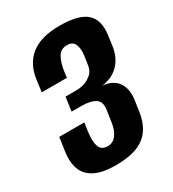

<svg xmlns="http://www.w3.org/2000/svg" viewBox="-151 -680 698 773"><g transform="rotate(-30 198.5 -294.0)"><path d="M159.9 6.6Q101.8 6.6 66.3 -10.6Q30.8 -27.9 17.5 -60.5Q4.3 -93.2 10 -138.6L20 -206.6H136.7L131.1 -170.2Q124.8 -124.7 133 -100.7Q141.3 -76.7 170 -76.1Q195.8 -76.1 211.3 -97Q226.8 -118 231.4 -150.8L239.8 -207.9Q244.4 -241.1 223.9 -255.1Q203.4 -269 161.3 -269.7H113.7L122.9 -334.3H171.5Q191.3 -334.3 207.8 -339.1Q224.3 -344 236.5 -353.4Q250.5 -362.6 256.7 -374.3Q263 -386 264.6 -399.5L270.7 -440.4Q274.6 -469.4 266.5 -490.1Q258.3 -510.9 231 -510.9Q201.6 -510.9 188 -487.1Q174.4 -463.2 168.4 -421L165.5 -397H48.5L55.9 -452.5Q65.5 -521.6 112.1 -557.6Q158.6 -593.6 243.9 -593.6Q333.9 -593.6 369.1 -561Q404.2 -528.5 394.5 -462L388.5 -417.1Q381.5 -366.2 351.2 -335.2Q320.9 -304.2 272.3 -298.4Q320 -294.9 342.1 -264Q364.1 -233.1 356.8 -182.1L350.5 -138.6Q344.1 -89.1 322.3 -56.8Q300.6 -24.5 261.1 -8.9Q221.7 6.6 159.9 6.6Z"/></g></svg>

Font: Alumni Sans SC Thin
Style: Italic
Weight: 100
Italic angle: -8°
Designer: Robert E. Leuschke
Foundry: Robert E. Leuschke
Version: Version 1.016